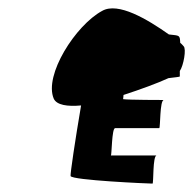

<svg xmlns="http://www.w3.org/2000/svg" viewBox="-20 -704 467 457"><path d="M108 -469C115 -454 140 -450 173 -453C159 -371 147 -290 148 -285C151 -275 333 -267 343 -267C346 -267 343 -334 353 -334H244C246 -334 246 -399 254 -399H359C362 -399 360 -466 370 -466C370 -466 285 -466 273 -468C273 -470 274 -474 274 -478C314 -491 355 -506 381 -518C397 -520 408 -521 408 -522V-535C417 -548 424 -588 417 -594C415 -596 413 -599 409 -602C408 -621 408 -619 382 -622C331 -658 261 -700 223 -678C160 -644 84 -525 108 -469Z"/></svg>

Font: Ampere
Style: SCSuCndIta
Weight: 400
Version: Version 1